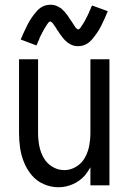

<svg xmlns="http://www.w3.org/2000/svg" viewBox="-20 -779 540 807"><path d="M225 8Q194 8 164 -5Q134 -18 113.5 -42.5Q93 -67 81 -96.5Q69 -126 64.5 -157Q60 -188 60 -220V-530H140V-220Q140 -193 145 -166.5Q150 -140 163 -116.5Q176 -93 199.5 -78.5Q223 -64 250 -64Q277 -64 300.5 -78.5Q324 -93 337 -116.5Q350 -140 355 -166.5Q360 -193 360 -220V-530H440V0H360V-76Q350 -58 337 -42Q316 -18 286.5 -5Q257 8 225 8ZM308 -585Q303 -585 298 -585.5Q293 -586 288.5 -587.5Q284 -589 279.5 -591Q275 -593 270 -596L262 -602L255 -608Q251 -612 248 -615.5Q245 -619 242 -623Q239 -627 236 -631L230 -639Q227 -643 225 -647L219 -655L217 -659L214 -664L208 -672L203 -680Q200 -684 195 -687L192 -689L189 -688Q184 -686 182 -682L177 -675L172 -667Q170 -664 167.5 -660Q165 -656 163 -652L160 -646L158 -643L155 -636L153 -633L151 -629Q149 -625 147 -621L144 -612L140 -604L137 -596L133 -588L67 -613Q80 -644 95 -674Q110 -704 134 -731.5Q158 -759 192 -759Q197 -759 202 -758.5Q207 -758 211.5 -756.5Q216 -755 220.5 -753Q225 -751 230 -748L238 -743L245 -736Q249 -733 252 -729Q255 -725 258 -721.5Q261 -718 264 -714L270 -705Q273 -701 275 -697L281 -689L283 -686L286 -681L292 -672L297 -664Q300 -660 305 -657L308 -655L311 -656Q316 -659 318 -662L323 -670L328 -677Q330 -681 332.5 -684.5Q335 -688 337 -692L341 -700L345 -708L347 -711L349 -716Q351 -720 353 -724L356 -732L360 -740L363 -748L367 -756L433 -732Q420 -700 405 -670Q390 -640 366 -612.5Q342 -585 308 -585Z"/></svg>

Font: Iosevka SS08
Style: Regular
Weight: 400
Monospace: yes
Designer: Belleve Invis
Foundry: Belleve Invis
Version: 2.1.0; ttfautohint (v1.8.2)